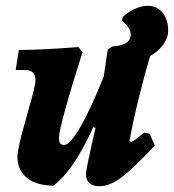

<svg xmlns="http://www.w3.org/2000/svg" viewBox="-20 -629 599 661"><path d="M497 -436Q477 -370 457 -288.5Q437 -207 426 -144L430 -140Q437 -142 448 -150Q459 -158 476 -172L495 -169L513 -128Q436 -46 396.5 -17Q357 12 323 12Q276 12 276 -30Q276 -47 309 -189L301 -191Q233 -41 164 10Q106 10 73 -16.5Q40 -43 40 -90Q40 -119 72 -229Q83 -267 92.5 -303Q102 -339 102 -354Q102 -388 66 -388H34L45 -457Q120 -457 250 -467L264 -449Q227 -334 205 -253.5Q183 -173 183 -156Q183 -142 187 -136Q191 -130 201 -130Q221 -130 257 -192.5Q293 -255 337 -365L351 -459L367 -469Q430 -473 430 -510Q430 -522 422 -534.5Q414 -547 400 -557L403 -571Q420 -587 440 -596.5Q460 -606 476 -608L489 -609Q521 -609 540 -585Q559 -561 559 -523Q559 -499 542 -475.5Q525 -452 497 -436Z"/></svg>

Font: Alegreya ExtraBold
Style: Italic
Weight: 800
Italic angle: -7°
Designer: Juan Pablo del Peral
Foundry: Huerta Tipografica
Version: Version 2.007; ttfautohint (v1.6)